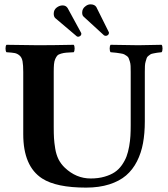

<svg xmlns="http://www.w3.org/2000/svg" viewBox="-20 -853 772 883"><path d="M227.1 -522V-269Q227.1 -238.3 228.3 -217.8Q229.5 -197.3 233.9 -169.9Q238.3 -142.6 249 -120.6Q260.3 -98.6 277.8 -82Q330.1 -32.2 397 -32.2Q432.1 -32.2 460.2 -40.3Q488.3 -48.3 507.3 -61Q526.4 -73.7 540.3 -93.5Q554.2 -113.3 561.8 -133.3Q569.3 -153.3 574 -179.7Q578.6 -206.1 579.8 -227.8Q581.1 -249.5 581.1 -276.9V-522Q581.1 -538.1 580.6 -549.6Q580.1 -561 577.1 -570.3L571.8 -585.4Q569.8 -591.3 562.7 -595.9Q555.7 -600.6 551.3 -603Q546.9 -605.5 534.4 -607.4Q522 -609.4 514.6 -610.4Q507.3 -611.3 488.8 -612.8Q484.4 -617.2 484.4 -629.9Q484.4 -642.6 488.8 -647Q588.4 -645 616.2 -645Q625.5 -645 723.1 -647Q727.5 -642.6 727.5 -629.9Q727.5 -617.2 723.1 -612.8L702.1 -610.4Q696.3 -609.4 685.8 -607.4Q675.3 -605.5 671.9 -603L662.1 -595.7Q656.2 -591.3 654.5 -585.4Q652.8 -579.6 649.9 -570.3Q647 -561 646.5 -549.3Q646 -537.6 646 -522V-294.9Q646 -239.7 637.7 -194.6Q629.4 -149.4 609.9 -110.8Q590.3 -72.3 559.8 -46.1Q529.3 -20 482.7 -5.1Q436 9.8 376 9.8Q238.8 9.8 173.8 -32.2Q86.9 -88.4 86.9 -235.8V-522Q86.9 -553.7 83.7 -571Q80.6 -588.4 70.3 -597.4Q60.1 -606.4 47.9 -608.9Q35.6 -611.3 9.8 -612.8Q5.4 -617.2 5.4 -629.9Q5.4 -642.6 9.8 -647Q109.4 -645 155.8 -645Q221.2 -645 318.8 -647Q323.2 -642.6 323.2 -629.9Q323.2 -617.2 318.8 -612.8Q296.9 -611.8 284.9 -610.8Q272.9 -609.9 261 -606.4Q249 -603 243.9 -597.7Q238.8 -592.3 234.1 -581.8Q229.5 -571.3 228.3 -557.4Q227.1 -543.5 227.1 -522ZM268.1 -828.1Q283.2 -828.1 291 -815.9L353 -702.1Q354 -701.2 354 -696.8Q354 -691.4 349.1 -687.7Q344.2 -684.1 339.8 -684.1Q335 -684.1 333 -686L233.9 -770Q227.1 -776.9 227.1 -790Q227.1 -807.6 240.2 -817.9Q253.4 -828.1 268.1 -828.1ZM373 -824.2Q383.8 -833 396 -833Q415 -833 422.9 -820.8L480 -706.1Q481 -705.1 481 -702.1Q481 -695.3 475.1 -690.9Q469.2 -688 466.8 -688Q464.8 -688 459 -689.9L365.2 -775.9Q357.9 -781.7 357.9 -794.9Q357.9 -813.5 373 -824.2Z"/></svg>

Font: Linux Libertine G
Style: Bold
Weight: 700
Designer: Philipp H. Poll
Foundry: Philipp H. Poll
Version: Version 5.0.3